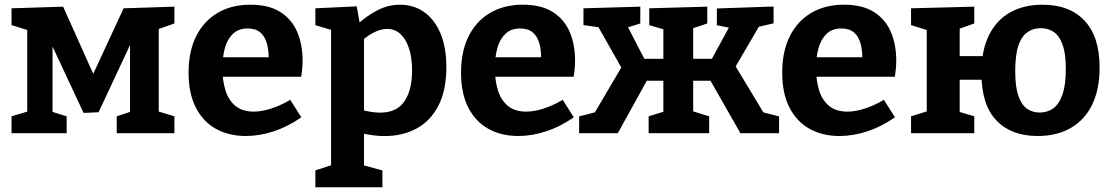

<svg xmlns="http://www.w3.org/2000/svg" viewBox="-20 -566 4724 816"><path d="M183.3 -411H203.3V-67.7L190.7 -94.3L263.3 -71.7V0H29V-71.7L111.3 -96.3L95.7 -67.7V-467.7L117.3 -432L29 -459.3V-530.7L248.3 -537.7L406 -186H345.7L505.3 -530.7L721.3 -537.7V-466.3L632 -434.7L654.7 -470.3V-69L639.7 -96.3L721.3 -71.7V0H476V-71.7L548.3 -95.7L532.7 -74.3V-421H554.3L399 -89L335.3 -86Z M1024.8 12Q952.2 12 897.3 -18.7Q842.4 -49.4 811.9 -109.5Q781.4 -169.6 781.4 -257.2Q781.4 -347.2 813.5 -411.7Q845.6 -476.2 904.7 -511.1Q963.8 -546 1044.2 -546Q1122 -546 1170.9 -515.2Q1219.8 -484.4 1242.9 -430.9Q1266 -377.4 1266 -309.6Q1266 -293 1264.6 -276.2Q1263.2 -259.4 1260 -240H894.2V-322.6H1139.6L1121.8 -310.2Q1122.8 -350 1114.6 -380.4Q1106.4 -410.8 1086.6 -427.9Q1066.8 -445 1032.6 -445Q993.6 -445 970 -422.3Q946.4 -399.6 935.8 -361.8Q925.2 -324 925.2 -277.4Q925.2 -224 938.2 -182.1Q951.2 -140.2 980.7 -115.9Q1010.2 -91.6 1058.4 -91.6Q1091.6 -91.6 1131.3 -104.2Q1171 -116.8 1213.6 -141.6L1260.6 -67.4Q1202.6 -27.2 1142.5 -7.6Q1082.4 12 1024.8 12Z M1320.3 230V158.3L1405.3 130.3L1387 153.7V-453L1403.3 -434.3L1320.3 -459V-530.7L1496 -539L1511.7 -451.7L1496.3 -460.3Q1543 -502.3 1587.7 -524.2Q1632.3 -546 1680 -546Q1737.7 -546 1781.8 -515.3Q1826 -484.7 1851.5 -425.5Q1877 -366.3 1877 -280.3Q1877 -183.3 1844 -118.3Q1811 -53.3 1751.7 -20.5Q1692.3 12.3 1613.3 12.3Q1589 12.3 1563.2 8.7Q1537.3 5 1509.3 -1L1527 -17V153.7L1512.3 133L1605.3 158.3V230ZM1595 -87.3Q1666 -87.3 1698.7 -135.3Q1731.3 -183.3 1731.3 -266Q1731.3 -320.7 1718.3 -360.2Q1705.3 -399.7 1682 -421.3Q1658.7 -443 1625.3 -443Q1599 -443 1570.2 -428.8Q1541.3 -414.7 1510.3 -385.7L1527 -422.7V-74L1510 -101Q1557.3 -87.3 1595 -87.3Z M2182.8 12Q2110.2 12 2055.3 -18.7Q2000.4 -49.4 1969.9 -109.5Q1939.4 -169.6 1939.4 -257.2Q1939.4 -347.2 1971.5 -411.7Q2003.6 -476.2 2062.7 -511.1Q2121.8 -546 2202.2 -546Q2280 -546 2328.9 -515.2Q2377.8 -484.4 2400.9 -430.9Q2424 -377.4 2424 -309.6Q2424 -293 2422.6 -276.2Q2421.2 -259.4 2418 -240H2052.2V-322.6H2297.6L2279.8 -310.2Q2280.8 -350 2272.6 -380.4Q2264.4 -410.8 2244.6 -427.9Q2224.8 -445 2190.6 -445Q2151.6 -445 2128 -422.3Q2104.4 -399.6 2093.8 -361.8Q2083.2 -324 2083.2 -277.4Q2083.2 -224 2096.2 -182.1Q2109.2 -140.2 2138.7 -115.9Q2168.2 -91.6 2216.4 -91.6Q2249.6 -91.6 2289.3 -104.2Q2329 -116.8 2371.6 -141.6L2418.6 -67.4Q2360.6 -27.2 2300.5 -7.6Q2240.4 12 2182.8 12Z M2441.3 0V-71.3L2520.3 -91.7L2499.7 -74L2633 -300.3L2629 -264.3L2512.7 -469.3L2542.7 -447.7L2459.7 -459.3V-530.7L2701.3 -537.7V-466.3L2633 -445L2644 -460L2726.7 -300L2701.7 -316H2822.3L2799.3 -295.7V-463.3L2819.3 -435.7L2739.3 -459.3V-530.7L2986 -537.7V-466.3L2912.7 -441.7L2926 -463.3V-295.7L2903 -316H3023.3L2996.7 -300L3084 -460L3095 -445L3026.7 -458.7V-530L3267.7 -538.3V-467L3185 -447.7L3215 -469.3L3095 -264L3096.7 -300L3233 -74L3212.7 -91.3L3291 -71.3V0H3126.7L2992.3 -235.7L3013.7 -223H2903L2926 -236V-70.3L2911.7 -97L2994 -71.7V0H2736.7V-71.7L2816.3 -96.3L2799.3 -70.3V-236L2822.3 -223H2711.3L2736 -235.7L2605.7 0Z M3547.8 12Q3475.2 12 3420.3 -18.7Q3365.4 -49.4 3334.9 -109.5Q3304.4 -169.6 3304.4 -257.2Q3304.4 -347.2 3336.5 -411.7Q3368.6 -476.2 3427.7 -511.1Q3486.8 -546 3567.2 -546Q3645 -546 3693.9 -515.2Q3742.8 -484.4 3765.9 -430.9Q3789 -377.4 3789 -309.6Q3789 -293 3787.6 -276.2Q3786.2 -259.4 3783 -240H3417.2V-322.6H3662.6L3644.8 -310.2Q3645.8 -350 3637.6 -380.4Q3629.4 -410.8 3609.6 -427.9Q3589.8 -445 3555.6 -445Q3516.6 -445 3493 -422.3Q3469.4 -399.6 3458.8 -361.8Q3448.2 -324 3448.2 -277.4Q3448.2 -224 3461.2 -182.1Q3474.2 -140.2 3503.7 -115.9Q3533.2 -91.6 3581.4 -91.6Q3614.6 -91.6 3654.3 -104.2Q3694 -116.8 3736.6 -141.6L3783.6 -67.4Q3725.6 -27.2 3665.5 -7.6Q3605.4 12 3547.8 12Z M3852 0V-71.7L3945.7 -101L3918.7 -57V-471.3L3954.7 -427L3852 -459.3V-530.7L4120.7 -537.7V-466.3L4028.7 -433.7L4058.7 -474.7V-290L4022.7 -327.3H4223.3V-227H4022.7L4058.7 -264.7V-57L4035.7 -97L4120.7 -71.7V0ZM4410.3 -546Q4525.7 -546 4589.5 -478Q4653.3 -410 4653.3 -278.7Q4653.3 -187.3 4622.2 -122.3Q4591 -57.3 4531.8 -22.7Q4472.7 12 4389.7 12Q4277.7 12 4214.3 -54.5Q4151 -121 4151 -255.7Q4151 -351.3 4182.8 -415.8Q4214.7 -480.3 4272.8 -513.2Q4331 -546 4410.3 -546ZM4403 -446.3Q4371.7 -446.3 4346.8 -429.3Q4322 -412.3 4308.3 -372.7Q4294.7 -333 4294.7 -263.7Q4294.7 -198.3 4307.7 -159.8Q4320.7 -121.3 4344.2 -104.5Q4367.7 -87.7 4399 -87.7Q4432 -87.7 4456.7 -105.7Q4481.3 -123.7 4495.5 -164.5Q4509.7 -205.3 4509.7 -273Q4509.7 -337.7 4496.3 -375.3Q4483 -413 4459.2 -429.7Q4435.3 -446.3 4403 -446.3Z"/></svg>

Font: Bitter Thin
Style: Regular
Weight: 100
Designer: Sol Matas, and Bitter project Authors
Foundry: Sol Matas
Version: Version 2.002